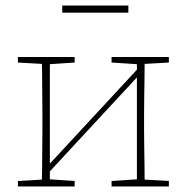

<svg xmlns="http://www.w3.org/2000/svg" viewBox="-20 -677 678 697"><path d="M385 -450V-470H593V-450L505 -445Q505 -419 504.5 -386Q504 -353 503.5 -319.5Q503 -286 503 -260V-210Q503 -184 503.5 -151Q504 -118 504.5 -84.5Q505 -51 505 -25L593 -20V0H385V-20L477 -26V-396L161 -55V-26L251 -20V0H45V-20L132 -25Q133 -51 133 -84.5Q133 -118 133.5 -151Q134 -184 134 -210V-260Q134 -286 133.5 -319.5Q133 -353 133 -386Q133 -419 132 -445L45 -450V-470H251V-450L161 -444V-83L477 -424V-444ZM206 -631V-657H446V-631Z"/></svg>

Font: Source Serif Pro ExtraLight
Style: Regular
Weight: 200
Designer: Frank Grießhammer
Foundry: Adobe Systems Incorporated
Version: Version 3.001;hotconv 1.0.111;makeotfexe 2.5.65597